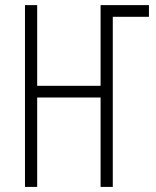

<svg xmlns="http://www.w3.org/2000/svg" viewBox="-20 -734 613 754"><path d="M564.9 -668H422.9V0H375V-351.1H126V0H78.1V-713.9H126V-397H375V-713.9H564.9Z"/></svg>

Font: Germano
Style: Regular
Weight: 300
Width: 3
Foundry: Ascender Corporation
Version: Version 1.10; ttfautohint (v1.5)